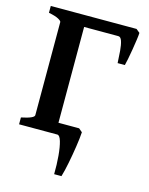

<svg xmlns="http://www.w3.org/2000/svg" viewBox="-121 -691 746 964"><g transform="rotate(15 252.0 -209.0)"><path d="M457 -424.8H419.4Q418 -457.5 415.5 -487.8Q413.1 -518.1 406.7 -537.4Q400.4 -556.6 387.7 -556.6H184.6L198.7 -615.2H466.8L485.8 -599.6Q485.4 -586.9 481.9 -562.5Q478.5 -538.1 473.9 -510.3Q469.2 -482.4 464.6 -458.7Q460 -435.1 457 -424.8ZM21 0V-35.6Q87.9 -49.3 87.9 -65.4V-549.3Q87.9 -555.2 72 -564Q56.2 -572.8 21 -579.6V-615.2H280.8V-579.6Q251 -576.2 230.5 -571.5Q210 -566.9 210 -560.1V-54.7Q210 -48.3 230.5 -44.4Q251 -40.5 301.8 -35.6V0ZM317.4 -58.6 335.9 -43Q334 -11.7 327.1 33.4Q320.3 78.6 311.5 123Q302.7 167.5 293.9 196.3H255.9Q256.8 146.5 252.9 101.6Q249 56.6 240.7 28.3Q232.4 0 219.7 0L176.3 -58.6Z"/></g></svg>

Font: Gentium Plus
Style: Bold
Weight: 700
Designer: Victor Gaultney, Annie Olsen, Iska Routamaa, Becca Hirsbrunner
Foundry: SIL International
Version: Version 6.101